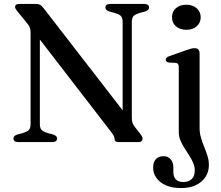

<svg xmlns="http://www.w3.org/2000/svg" viewBox="-20 -720 1121 973"><path d="M269.5 -18Q269.5 -10 263.2 -5Q257 0 244.5 0H73.5Q60.5 0 54.2 -5Q48 -10 48 -18Q48 -31.5 67 -38L96.5 -46Q119.5 -53.5 127.2 -62.5Q135 -71.5 135 -92V-556.5Q135 -571 131 -581Q127 -591 111.5 -609.5L68 -662.5Q61 -671.5 58.8 -676Q56.5 -680.5 56.5 -685.5Q56.5 -692.5 61.8 -696.2Q67 -700 75.5 -700H162Q175 -700 183.5 -695.5Q192 -691 201 -678.5L622 -134.5L601.5 -91V-608Q601.5 -628 594.2 -637.2Q587 -646.5 563 -654L533 -662Q514 -669 514 -682Q514 -690.5 520.2 -695.2Q526.5 -700 539 -700H710Q722.5 -700 729 -695.2Q735.5 -690.5 735.5 -682Q735.5 -669 716.5 -662L686.5 -654Q664 -647 656 -638Q648 -629 648 -608V-123.5Q648 -109 650.8 -99.5Q653.5 -90 660 -81L691 -41.5Q698.5 -32 700.5 -26.8Q702.5 -21.5 702.5 -16Q702.5 -9 697.2 -4.5Q692 0 681.5 0H580Q560.5 0 560.5 -16Q560.5 -23.5 557.5 -30Q554.5 -36.5 541.5 -53.5L145.5 -567L182 -594.5V-92Q182 -72 189.5 -63Q197 -54 220.5 -46L250.5 -38Q269.5 -31 269.5 -18ZM991.5 -71Q991.5 -45.5 998.5 -22Q1005.5 1.5 1014.8 24.2Q1024 47 1031.2 69.5Q1038.5 92 1038.5 115.5Q1038.5 168 1000.2 200.5Q962 233 897.5 233Q851.5 233 820 218.8Q788.5 204.5 772.2 181Q756 157.5 756 130Q756 101 770.2 86.2Q784.5 71.5 808.5 71.5Q831.5 71.5 845 87.2Q858.5 103 858.5 128.5V151.5Q858.5 176.5 871.5 189.5Q884.5 202.5 909.5 202.5Q937 202 952 187Q967 172 967 143.5Q967 123.5 958.8 104.8Q950.5 86 938.5 67.2Q926.5 48.5 914.5 29.8Q902.5 11 894.2 -9Q886 -29 886 -50V-379.5Q886 -390.5 882.2 -395.5Q878.5 -400.5 870 -401.5L836 -403Q827.5 -404.5 823.8 -408Q820 -411.5 820 -417Q820 -423.5 824.2 -427.8Q828.5 -432 839.5 -436L923 -465.5Q939 -471 948.8 -473.5Q958.5 -476 965.5 -476Q978.5 -476 985 -469Q991.5 -462 991.5 -450ZM924 -569Q891.5 -569 871.5 -586.8Q851.5 -604.5 851.5 -632.5Q851.5 -661 871.5 -678.5Q891.5 -696 924 -696Q956.5 -696 976.8 -678.2Q997 -660.5 997 -632.5Q997 -604.5 976.8 -586.8Q956.5 -569 924 -569Z"/></svg>

Font: Fraunces Wonky
Style: Regular
Weight: 400
Version: Version 1.000;[b76b70a41]